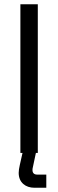

<svg xmlns="http://www.w3.org/2000/svg" viewBox="-20 -720 274 904"><path d="M155 102C141 102 133 95 133 81C133 77 133 73 135 66L149 0H158V-700H76V0H86L73 58C70 72 68 83 68 94C68 140 101 164 142 164H198V102Z"/></svg>

Font: Space Text
Style: Regular
Weight: 400
Designer: Florian Karsten (Space Text), Colophon Foundry (Space Mono)
Foundry: Florian Karsten
Version: Version 1.003;PS 001.003;hotconv 1.0.88;makeotf.lib2.5.64775